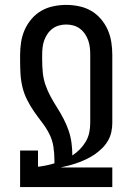

<svg xmlns="http://www.w3.org/2000/svg" viewBox="-20 -763 540 783"><path d="M62 0V-149H135V-83Q152 -85 169 -88.5Q186 -92 202 -97V-108Q202 -136 198 -163.5Q194 -191 181.5 -216Q169 -241 152 -263Q135 -285 119 -308Q103 -331 90.5 -356Q78 -381 71.5 -408Q65 -435 63.5 -463Q62 -491 62 -519V-539Q62 -565 66 -591Q70 -617 80.5 -641Q91 -665 108.5 -685.5Q126 -706 148.5 -719Q171 -732 197.5 -737.5Q224 -743 250 -743Q276 -743 302.5 -737.5Q329 -732 351.5 -719Q374 -706 391.5 -685.5Q409 -665 419.5 -641Q430 -617 434 -591Q438 -565 438 -539V-262Q438 -243 434 -224.5Q430 -206 420.5 -189.5Q411 -173 397.5 -159.5Q384 -146 368.5 -135Q353 -124 335.5 -115.5Q318 -107 300.5 -100.5Q283 -94 264.5 -89Q246 -84 227 -80H438V0ZM275 -129Q292 -140 306 -154.5Q320 -169 330 -186Q340 -203 344 -222.5Q348 -242 348 -262V-539Q348 -554 346.5 -568.5Q345 -583 340 -597.5Q335 -612 326.5 -624.5Q318 -637 306 -646Q294 -655 279.5 -659Q265 -663 250 -663Q235 -663 220.5 -659Q206 -655 194 -646Q182 -637 173.5 -624.5Q165 -612 160 -597.5Q155 -583 153.5 -568.5Q152 -554 152 -539V-519Q152 -493 154.5 -467Q157 -441 165.5 -416.5Q174 -392 186.5 -369Q199 -346 213 -324Q227 -302 239 -279Q251 -256 259.5 -231.5Q268 -207 271.5 -181Q275 -155 275 -129Z"/></svg>

Font: Iosevka Medium
Style: Regular
Weight: 500
Monospace: yes
Designer: Belleve Invis
Foundry: Belleve Invis
Version: Version 32.5.0; ttfautohint (v1.8.4)